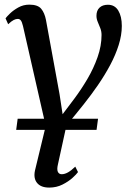

<svg xmlns="http://www.w3.org/2000/svg" viewBox="-20 -576 580 848"><path d="M308.5 -140.5Q338.5 -180.5 366 -227.2Q393.5 -274 411 -323.8Q428.5 -373.5 428.5 -421.5Q428.5 -437.5 423 -451.5Q417.5 -465.5 411.8 -479Q406 -492.5 406 -506Q406 -529.5 419.5 -542.2Q433 -555 456.5 -555Q487 -555 502.5 -529.2Q518 -503.5 518 -461.5Q518 -421 504.2 -377.2Q490.5 -333.5 466.8 -289Q443 -244.5 412.8 -200.5Q382.5 -156.5 349.5 -115Q330.5 -91.5 310.8 -67Q291 -42.5 273.5 -22L236 149.5Q230.5 172 235.5 182.8Q240.5 193.5 252.5 193.5Q266 193.5 280.8 185Q295.5 176.5 312.5 160L324.5 184Q318 193.5 300 209.8Q282 226 255.8 239.2Q229.5 252.5 197.5 252.5Q160.5 252.5 143.8 232Q127 211.5 134.5 177L182 -19.5L81.5 -461Q77 -479.5 71.8 -486Q66.5 -492.5 58.5 -492.5Q50.5 -492.5 40.8 -487.8Q31 -483 16 -469L4.5 -495Q8.5 -501 23.5 -515.8Q38.5 -530.5 60.8 -543Q83 -555.5 109.5 -555.5Q147 -555.5 162 -537.2Q177 -519 183 -488L243 -160L256.5 -71.5ZM51.5 -2.5 58 -51.5H413L406.5 -2.5Z"/></svg>

Font: Merriweather 48pt
Style: Italic
Weight: 400
Italic angle: -7.8°
Version: Version 2.101